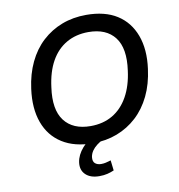

<svg xmlns="http://www.w3.org/2000/svg" viewBox="-96 -802 1015 1088"><g transform="rotate(-10 411.5 -257.5)"><path d="M384 9Q279 9 208.5 -35.5Q138 -80 108 -162Q78 -244 93 -355Q104 -439 136 -506Q168 -573 218 -619Q268 -665 332 -689.5Q396 -714 472 -714Q579 -714 648.5 -670Q718 -626 748.5 -544Q779 -462 764 -352Q753 -266 720.5 -199Q688 -132 638 -86Q588 -40 524 -15.5Q460 9 384 9ZM389 -89Q461 -89 515.5 -121Q570 -153 604.5 -214.5Q639 -276 650 -362Q668 -488 619 -552Q570 -616 467 -616Q396 -616 341 -584.5Q286 -553 252 -492.5Q218 -432 207 -344Q189 -218 238 -153.5Q287 -89 389 -89ZM388 199Q337 199 309.5 172.5Q282 146 288 102Q294 60 327.5 21.5Q361 -17 410 -39L441 0Q424 8 407 21Q390 34 379 50Q368 66 365 85Q362 111 375.5 122Q389 133 410 133Q424 133 437 130Q450 127 466 122L473 181Q455 189 434.5 194Q414 199 388 199Z"/></g></svg>

Font: Nunito Sans 7pt SemiBold
Style: Italic
Weight: 600
Italic angle: -9°
Designer: Vernon Adams
Foundry: Vernon Adams
Version: Version 3.101;gftools[0.9.27]